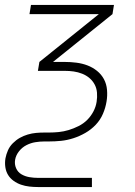

<svg xmlns="http://www.w3.org/2000/svg" viewBox="-26 -540 546 775"><path d="M345 215H128Q110 215 92.5 213Q75 211 59 205.5Q43 200 29 190Q15 180 6.5 166Q-2 152 -4.5 134.5Q-7 117 -4 99Q-1 83 6 67Q13 51 26 38Q39 25 54 16.5Q69 8 86 3Q103 -2 119.5 -3.5Q136 -5 153 -5H171Q191 -5 211 -7Q231 -9 251 -15Q271 -21 291 -31Q311 -41 326 -56Q341 -71 351 -90Q361 -109 364 -129Q367 -148 365.5 -166Q364 -184 356 -199Q348 -214 335 -225Q322 -236 305.5 -242.5Q289 -249 271.5 -251.5Q254 -254 235 -254H127L133 -290L373 -483H93L99 -520H434L428 -483L188 -290H235Q259 -290 282.5 -287Q306 -284 327 -276Q348 -268 365.5 -254Q383 -240 393.5 -220.5Q404 -201 406 -177Q408 -153 404 -130Q400 -105 389.5 -80.5Q379 -56 360.5 -36.5Q342 -17 318.5 -3.5Q295 10 270 18Q245 26 220.5 28.5Q196 31 171 31H153Q135 31 116.5 34Q98 37 80.5 46Q63 55 50.5 71Q38 87 35 105Q32 123 39 139Q46 155 60.5 163.5Q75 172 92.5 175Q110 178 128 178H345Z"/></svg>

Font: Iosevka Term Curly XLt Obl
Style: Regular
Weight: 200
Italic angle: -9°
Designer: Belleve Invis
Foundry: Belleve Invis
Version: Version 32.3.0